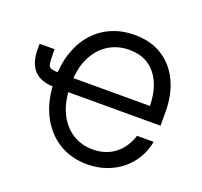

<svg xmlns="http://www.w3.org/2000/svg" viewBox="-128 -884 1095 1040"><g transform="rotate(20 419.5 -363.5)"><path d="M473.1 9.8Q379.9 9.8 307.6 -35.6Q235.4 -81.1 194.3 -165Q153.3 -249 153.3 -364.3Q153.3 -450.7 176.8 -519.5Q200.2 -588.4 243.4 -637Q286.6 -685.5 346.4 -711.4Q406.2 -737.3 479 -737.3Q573.2 -737.3 639.6 -694.6Q706.1 -651.9 741.5 -576.4Q776.9 -501 776.9 -402.3V-322.8H223.1V-403.8H714.4L686.5 -398.4Q686.5 -471.7 663.3 -528.8Q640.1 -585.9 594 -618.7Q547.9 -651.4 479 -651.4Q412.1 -651.4 358.9 -618.2Q305.7 -585 274.7 -521Q243.7 -457 243.7 -364.3Q243.7 -271 274.4 -206.5Q305.2 -142.1 357.4 -109.1Q409.7 -76.2 473.1 -76.2Q512.2 -76.2 544.4 -86.7Q576.7 -97.2 602.3 -117.2Q627.9 -137.2 646.5 -165Q665 -192.9 676.3 -228H772Q762.2 -175.3 736.1 -131.6Q710 -87.9 670.7 -56.4Q631.3 -24.9 581.3 -7.6Q531.2 9.8 473.1 9.8ZM9.8 -516.1H96.2V-478.5Q96.2 -443.4 100.6 -427.7Q105 -412.1 119.9 -408.2Q134.8 -404.3 165.5 -404.3H186.5V-323.2H164.6Q86.9 -323.2 48.3 -363.8Q9.8 -404.3 9.8 -485.4Z"/></g></svg>

Font: Inter Variable
Style: Regular
Weight: 400
Designer: Rasmus Andersson
Foundry: rsms
Version: Version 4.001;git-9221beed3